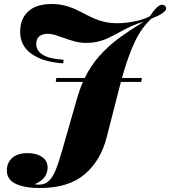

<svg xmlns="http://www.w3.org/2000/svg" viewBox="-20 -759 857 967"><path d="M816.9 -717.8Q816.9 -693.4 743.7 -666Q692.4 -619.6 658.2 -546.6Q624 -473.6 594.2 -366.2H694.3L691.4 -346.2H588.9L578.6 -307.1L516.6 -64.9Q487.3 49.3 406.5 118.7Q325.7 188 179.7 188Q104.5 188 59.6 167Q14.6 146 14.6 99.1Q14.6 60.1 41.7 36.1Q68.8 12.2 118.7 12.2Q162.6 12.2 191.2 31Q219.7 49.8 219.7 85Q219.7 141.6 154.3 168.9Q164.6 170.9 177.7 170.9Q207 170.9 226.8 151.6Q246.6 132.3 262.2 93Q277.8 53.7 298.3 -20L367.7 -262.2Q381.3 -309.1 397.5 -346.2H260.7L263.7 -366.2H406.7Q437.5 -428.7 480.5 -477.1Q523.4 -525.4 575.4 -564Q627.4 -602.5 704.6 -649.9Q668.9 -639.6 641.4 -627Q613.8 -614.3 576.2 -593.8Q543.9 -576.2 522.5 -566.2Q501 -556.2 473.9 -549.6Q446.8 -543 413.6 -543Q384.8 -543 358.6 -549.8Q332.5 -556.6 297.9 -569.3Q270.5 -579.1 253.2 -584Q235.8 -588.9 219.7 -588.9Q194.3 -588.9 178.5 -576.4Q162.6 -564 162.6 -538.1Q162.6 -466.3 300.3 -458L298.3 -439.9Q197.8 -446.3 139.6 -487.1Q81.5 -527.8 81.5 -599.1Q81.5 -663.6 121.8 -701.2Q162.1 -738.8 240.7 -738.8Q273.4 -738.8 301.3 -732.2Q329.1 -725.6 350.6 -716.3Q372.1 -707 402.8 -690.9Q434.1 -674.8 456.3 -665Q478.5 -655.3 507.3 -648.7Q536.1 -642.1 570.3 -642.1Q609.4 -642.1 654.8 -650.6Q700.2 -659.2 734.4 -676.8Q772.9 -735.4 796.9 -735.4Q803.7 -735.4 810.5 -730Q816.9 -724.6 816.9 -717.8Z"/></svg>

Font: TypoPRO Playfair Display SC
Style: Italic
Weight: 900
Italic angle: -14°
Designer: Claus Eggers Sørensen
Foundry: Claus Eggers Sørensen
Version: Version 1.004;PS 001.004;hotconv 1.0.70;makeotf.lib2.5.58329